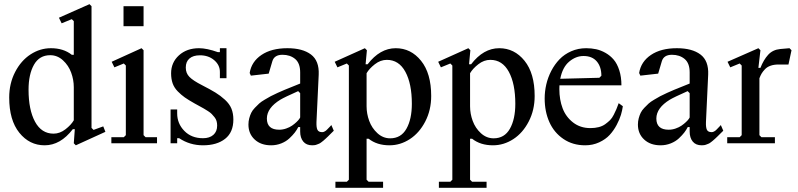

<svg xmlns="http://www.w3.org/2000/svg" viewBox="-20 -691 3847 926"><path d="M335.9 0 340.8 -67.9H331.1Q271.5 9.8 195.3 9.8Q122.1 9.8 73.2 -50.8Q24.4 -111.3 24.4 -220.7Q24.4 -288.6 53 -343.8Q81.5 -398.9 127.4 -428.7Q173.3 -458.5 225.6 -458.5Q286.1 -458.5 326.2 -426.8H335.9V-588.9L326.2 -598.6L277.3 -578.6L264.2 -605.5L411.6 -670.9L421.4 -661.1V-74.2L431.2 -64.5L478 -81.5L488.3 -55.2L345.7 9.8ZM238.3 -46.4Q268.6 -46.4 295.9 -67.6Q323.2 -88.9 335.9 -110.8V-270.5Q335.9 -306.2 323.2 -340.8Q310.5 -375.5 283.7 -400.1Q256.8 -424.8 222.2 -424.8Q169.9 -424.8 143.8 -378.7Q117.7 -332.5 117.7 -258.3Q117.7 -161.6 148.9 -104Q180.2 -46.4 238.3 -46.4Z M575.7 -564.5V-661.1H672.4V-564.5ZM586.9 -39.1V-375L577.1 -384.8L531.7 -366.2L518.6 -393.1L662.6 -458.5L672.4 -448.7V-39.1L682.1 -29.3H737.3V0H517.1V-29.3H577.1Z M1072.3 -314H1040.5V-344.2Q1040.5 -377.4 1012.9 -400.9Q985.4 -424.3 944.3 -424.3Q911.6 -424.3 893.8 -408.9Q876 -393.6 876 -365.2Q876 -337.9 893.6 -320.1Q911.1 -302.2 954.1 -280.3Q995.1 -259.3 1019 -244.6Q1043 -230 1064.9 -210Q1086.9 -189.9 1096.2 -167Q1105.5 -144 1105.5 -114.7Q1105.5 -52.7 1065.7 -21.5Q1025.9 9.8 959 9.8Q895.5 9.8 844.2 -24.4H834.5V0H802.7V-163.1H834.5V-144Q834.5 -95.2 868.9 -59.8Q903.3 -24.4 959 -24.4Q990.7 -24.4 1009 -40.5Q1027.3 -56.6 1027.3 -85.4Q1027.3 -97.2 1024.4 -107.2Q1021.5 -117.2 1014.4 -126Q1007.3 -134.8 1001.2 -141.1Q995.1 -147.5 982.9 -155.3Q970.7 -163.1 963.1 -167.5Q955.6 -171.9 940.2 -180.2Q924.8 -188.5 918 -192.4Q888.7 -209 871.6 -220.9Q854.5 -232.9 837.4 -250.2Q820.3 -267.6 812.7 -288.8Q805.2 -310.1 805.2 -337.4Q805.2 -389.6 843 -424.1Q880.9 -458.5 939.9 -458.5Q977.5 -458.5 1030.8 -439.5H1040.5V-458.5H1072.3Z M1427.7 -341.8Q1427.7 -386.2 1403.6 -406.5Q1379.4 -426.8 1342.3 -426.8Q1302.7 -426.8 1293.5 -395.5L1275.9 -335.9L1189.9 -326.2L1184.1 -338.9Q1192.9 -393.6 1241 -426Q1289.1 -458.5 1366.2 -458.5Q1439.5 -458.5 1479.7 -428.2Q1520 -397.9 1517.1 -331.1L1506.3 -102.5Q1505.4 -76.2 1511 -64.9Q1516.6 -53.7 1533.7 -53.7Q1536.6 -53.7 1539.8 -54.4Q1543 -55.2 1546.4 -57.4Q1549.8 -59.6 1552 -61Q1554.2 -62.5 1558.3 -66.9Q1562.5 -71.3 1564.2 -73Q1565.9 -74.7 1571.3 -80.3Q1576.7 -85.9 1578.1 -87.9L1589.8 -60.5Q1585.4 -56.6 1575.4 -46.4Q1565.4 -36.1 1562 -33Q1558.6 -29.8 1550.5 -22.2Q1542.5 -14.6 1539.3 -12.2Q1536.1 -9.8 1529.5 -4.6Q1522.9 0.5 1518.8 2Q1514.6 3.4 1508.8 5.9Q1502.9 8.3 1497.6 9Q1492.2 9.8 1485.8 9.8Q1457.5 9.8 1442.6 -8.3Q1427.7 -26.4 1427.7 -56.6V-78.1H1418.5Q1411.6 -64.5 1401.6 -51.5Q1391.6 -38.6 1375.7 -23.7Q1359.9 -8.8 1336.7 0.5Q1313.5 9.8 1287.6 9.8Q1238.3 9.8 1208.3 -18.1Q1178.2 -45.9 1178.2 -90.3Q1178.2 -106 1182.1 -120.6Q1186 -135.3 1191.7 -147Q1197.3 -158.7 1209 -170.9Q1220.7 -183.1 1230 -191.7Q1239.3 -200.2 1256.8 -210.4Q1274.4 -220.7 1285.9 -227.1Q1297.4 -233.4 1319.3 -243.2Q1341.3 -252.9 1353.5 -258.1Q1365.7 -263.2 1390.9 -273.2Q1416 -283.2 1427.7 -288.1ZM1427.7 -241.7 1418 -251.5Q1352.1 -222.2 1332.5 -210.4Q1267.6 -170.9 1267.1 -119.6Q1267.1 -65.4 1326.7 -65.4Q1343.8 -65.4 1360.4 -71.3Q1377 -77.1 1388.7 -85.2Q1400.4 -93.3 1409.7 -102.1Q1418.9 -110.8 1423.3 -117.2Q1427.7 -123.5 1427.7 -125Z M1662.6 175.8V-375L1652.8 -384.8L1607.4 -366.2L1594.2 -393.1L1739.7 -458.5L1749.5 -448.7L1743.2 -380.9H1752.9Q1812.5 -458.5 1888.7 -458.5Q1961.9 -458.5 2010.7 -397.9Q2059.6 -337.4 2059.6 -228Q2059.6 -160.2 2031 -105Q2002.4 -49.8 1956.5 -20Q1910.6 9.8 1858.4 9.8Q1797.9 9.8 1757.8 -22H1748V175.8L1757.8 185.5H1827.6V214.8H1597.7V185.5H1652.8ZM1748 -178.2Q1748 -142.6 1760.7 -107.9Q1773.4 -73.2 1800.3 -48.6Q1827.1 -23.9 1861.8 -23.9Q1914.1 -23.9 1940.2 -70.1Q1966.3 -116.2 1966.3 -190.4Q1966.3 -287.1 1935.1 -344.7Q1903.8 -402.3 1845.7 -402.3Q1814.9 -402.3 1787.8 -381.1Q1760.7 -359.9 1748 -337.9Z M2161.6 175.8V-375L2151.9 -384.8L2106.4 -366.2L2093.3 -393.1L2238.8 -458.5L2248.5 -448.7L2242.2 -380.9H2252Q2311.5 -458.5 2387.7 -458.5Q2460.9 -458.5 2509.8 -397.9Q2558.6 -337.4 2558.6 -228Q2558.6 -160.2 2530 -105Q2501.5 -49.8 2455.6 -20Q2409.7 9.8 2357.4 9.8Q2296.9 9.8 2256.8 -22H2247.1V175.8L2256.8 185.5H2326.7V214.8H2096.7V185.5H2151.9ZM2247.1 -178.2Q2247.1 -142.6 2259.8 -107.9Q2272.5 -73.2 2299.3 -48.6Q2326.2 -23.9 2360.8 -23.9Q2413.1 -23.9 2439.2 -70.1Q2465.3 -116.2 2465.3 -190.4Q2465.3 -287.1 2434.1 -344.7Q2402.8 -402.3 2344.7 -402.3Q2314 -402.3 2286.9 -381.1Q2259.8 -359.9 2247.1 -337.9Z M2983.9 -178.7Q2981.4 -159.7 2974.9 -137.5Q2968.3 -115.2 2954.1 -88.4Q2939.9 -61.5 2920.4 -40.3Q2900.9 -19 2869.9 -4.6Q2838.9 9.8 2802.2 9.8Q2742.2 9.8 2697.3 -20.8Q2652.3 -51.3 2629.6 -102.1Q2606.9 -152.8 2606.9 -216.3Q2606.9 -250 2614.7 -283.9Q2622.6 -317.9 2638.9 -349.4Q2655.3 -380.9 2678.5 -405Q2701.7 -429.2 2734.9 -443.8Q2768.1 -458.5 2807.1 -458.5Q2832 -458.5 2855 -453.6Q2877.9 -448.7 2900.6 -435.8Q2923.3 -422.9 2939.9 -403.3Q2956.5 -383.8 2966.8 -351.8Q2977.1 -319.8 2977.1 -279.3H2678.2Q2677.7 -273.9 2677.7 -261.7Q2677.7 -210.4 2693.4 -168.9Q2709 -127.4 2743.9 -100.3Q2778.8 -73.2 2827.6 -73.2Q2849.6 -73.2 2867.7 -77.9Q2885.7 -82.5 2899.2 -92.3Q2912.6 -102.1 2922.4 -111.8Q2932.1 -121.6 2940.2 -137.7Q2948.2 -153.8 2952.9 -164.6Q2957.5 -175.3 2963.9 -193.4ZM2794.4 -420.9Q2757.3 -420.9 2725.1 -393.8Q2692.9 -366.7 2682.1 -311L2870.6 -315.9L2880.4 -325.7Q2880.4 -368.7 2858.2 -394.8Q2835.9 -420.9 2794.4 -420.9Z M3306.2 -341.8Q3306.2 -386.2 3282 -406.5Q3257.8 -426.8 3220.7 -426.8Q3181.2 -426.8 3171.9 -395.5L3154.3 -335.9L3068.4 -326.2L3062.5 -338.9Q3071.3 -393.6 3119.4 -426Q3167.5 -458.5 3244.6 -458.5Q3317.9 -458.5 3358.2 -428.2Q3398.4 -397.9 3395.5 -331.1L3384.8 -102.5Q3383.8 -76.2 3389.4 -64.9Q3395 -53.7 3412.1 -53.7Q3415 -53.7 3418.2 -54.4Q3421.4 -55.2 3424.8 -57.4Q3428.2 -59.6 3430.4 -61Q3432.6 -62.5 3436.8 -66.9Q3440.9 -71.3 3442.6 -73Q3444.3 -74.7 3449.7 -80.3Q3455.1 -85.9 3456.5 -87.9L3468.3 -60.5Q3463.9 -56.6 3453.9 -46.4Q3443.8 -36.1 3440.4 -33Q3437 -29.8 3429 -22.2Q3420.9 -14.6 3417.7 -12.2Q3414.6 -9.8 3408 -4.6Q3401.4 0.5 3397.2 2Q3393.1 3.4 3387.2 5.9Q3381.3 8.3 3376 9Q3370.6 9.8 3364.3 9.8Q3335.9 9.8 3321 -8.3Q3306.2 -26.4 3306.2 -56.6V-78.1H3296.9Q3290 -64.5 3280 -51.5Q3270 -38.6 3254.2 -23.7Q3238.3 -8.8 3215.1 0.5Q3191.9 9.8 3166 9.8Q3116.7 9.8 3086.7 -18.1Q3056.6 -45.9 3056.6 -90.3Q3056.6 -106 3060.5 -120.6Q3064.5 -135.3 3070.1 -147Q3075.7 -158.7 3087.4 -170.9Q3099.1 -183.1 3108.4 -191.7Q3117.7 -200.2 3135.3 -210.4Q3152.8 -220.7 3164.3 -227.1Q3175.8 -233.4 3197.8 -243.2Q3219.7 -252.9 3231.9 -258.1Q3244.1 -263.2 3269.3 -273.2Q3294.4 -283.2 3306.2 -288.1ZM3306.2 -241.7 3296.4 -251.5Q3230.5 -222.2 3210.9 -210.4Q3146 -170.9 3145.5 -119.6Q3145.5 -65.4 3205.1 -65.4Q3222.2 -65.4 3238.8 -71.3Q3255.4 -77.1 3267.1 -85.2Q3278.8 -93.3 3288.1 -102.1Q3297.4 -110.8 3301.8 -117.2Q3306.2 -123.5 3306.2 -125Z M3557.1 -39.1V-375L3547.4 -384.8L3502 -366.2L3488.8 -393.1L3637.7 -458.5L3647.5 -448.7L3637.7 -363.8H3647.5Q3662.6 -402.3 3684.8 -426.8Q3707 -451.2 3743.2 -454.6L3787.6 -458.5L3797.4 -448.7L3782.7 -379.9H3734.9Q3712.9 -379.9 3696.3 -374Q3679.7 -368.2 3669.2 -356.9Q3658.7 -345.7 3653.1 -336.2Q3647.5 -326.7 3642.6 -313.5V-39.1L3652.3 -29.3H3717.3V0H3487.3V-29.3H3547.4Z"/></svg>

Font: Happy Times at the IKOB
Style: Regular
Weight: 400
Designer: Lucas Le Bihan
Foundry: Lucas Le Bihan
Version: Version 1.000;PS 1.0;hotconv 1.0.88;makeotf.lib2.5.647800